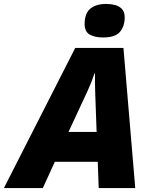

<svg xmlns="http://www.w3.org/2000/svg" viewBox="-79 -958 775 978"><path d="M-59.1 0 304.2 -713.9H549.8L609.9 0H423.8L418.9 -133.8H200.2L139.2 0ZM270 -286.1H413.1L405.8 -491.2Q405.3 -515.1 404.8 -538.6Q404.3 -562 404.8 -583H401.9Q387.7 -539.6 367.2 -495.1ZM445.3 -767.1Q405.3 -767.1 378.7 -781.5Q352.1 -795.9 352.1 -835.9Q352.1 -890.1 381.3 -914.1Q410.6 -938 462.9 -938Q485.8 -938 507.1 -932.4Q528.3 -926.8 542.2 -912.1Q556.2 -897.5 556.2 -869.1Q556.2 -824.2 532 -795.7Q507.8 -767.1 445.3 -767.1Z"/></svg>

Font: Open Sans ExtraBold
Style: Italic
Weight: 800
Italic angle: -12°
Designer: Monotype Design Team
Foundry: Monotype Imaging Inc.
Version: Version 3.000; ttfautohint (v1.8.4)